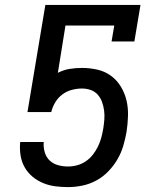

<svg xmlns="http://www.w3.org/2000/svg" viewBox="-20 -755 640 783"><path d="M257 8Q230 8 204 4.5Q178 1 154.5 -9Q131 -19 112 -35Q93 -51 80.5 -73Q68 -95 64 -120.5Q60 -146 62 -173L63 -176H159L158 -172Q157 -152 163 -132.5Q169 -113 183 -100Q197 -87 216.5 -81.5Q236 -76 257 -76Q276 -76 294.5 -81Q313 -86 329.5 -97Q346 -108 358.5 -124Q371 -140 379.5 -157.5Q388 -175 393 -193.5Q398 -212 401 -230Q404 -249 405.5 -267.5Q407 -286 404.5 -304.5Q402 -323 396 -339.5Q390 -356 378.5 -369Q367 -382 350 -388Q333 -394 314 -394Q294 -394 273 -388.5Q252 -383 234.5 -370Q217 -357 205.5 -338Q194 -319 189 -298H92L165 -735H553L528 -586H435L446 -651H247L216 -458Q239 -470 264 -474Q289 -478 314 -478Q346 -478 377 -471Q408 -464 432.5 -446Q457 -428 473 -401.5Q489 -375 496 -345Q503 -315 502 -282Q501 -249 496 -217Q491 -188 482.5 -159.5Q474 -131 458.5 -104.5Q443 -78 421 -55.5Q399 -33 372 -18.5Q345 -4 315.5 2Q286 8 257 8Z"/></svg>

Font: Iosevka Curly Slab MdEx
Style: Italic
Weight: 500
Width: 7
Italic angle: -9°
Monospace: yes
Designer: Belleve Invis
Foundry: Belleve Invis
Version: Version 11.0.0; ttfautohint (v1.8.3)